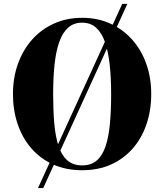

<svg xmlns="http://www.w3.org/2000/svg" viewBox="-20 -850 828 970"><path d="M172 100 597.5 -830.5H623.5L198.5 100ZM395 10Q313.5 10 248.8 -19Q184 -48 138.8 -100Q93.5 -152 69.5 -222.2Q45.5 -292.5 45.5 -375Q45.5 -457.5 70.8 -527.8Q96 -598 142.2 -650Q188.5 -702 252.8 -731Q317 -760 395 -760Q473 -760 537 -731Q601 -702 647.5 -650Q694 -598 719 -527.8Q744 -457.5 744 -375Q744 -292.5 720 -222.2Q696 -152 650.8 -100Q605.5 -48 541 -19Q476.5 10 395 10ZM395 -14.5Q441 -14.5 469.8 -40Q498.5 -65.5 514 -113Q529.5 -160.5 535.5 -226.8Q541.5 -293 541.5 -375Q541.5 -457 534.2 -523.2Q527 -589.5 510.5 -637Q494 -684.5 465.5 -710Q437 -735.5 395 -735.5Q352.5 -735.5 324 -710Q295.5 -684.5 279 -637Q262.5 -589.5 255.5 -523.2Q248.5 -457 248.5 -375Q248.5 -293 254.2 -226.8Q260 -160.5 275.5 -113Q291 -65.5 320 -40Q349 -14.5 395 -14.5Z"/></svg>

Font: Bodoni Moda 9pt ExtraBold
Style: Regular
Weight: 800
Designer: Owen Earl
Foundry: indestructible type
Version: Version 2.005